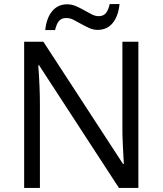

<svg xmlns="http://www.w3.org/2000/svg" viewBox="-20 -918 794 938"><path d="M656 0H561L171 -599H167Q175 -494 175 -406V0H98V-714H192L581 -117H585Q584 -130 580.5 -201.5Q577 -273 578 -304V-714H656ZM457 -772Q436 -772 416 -781Q396 -790 376.5 -801Q357 -812 339.5 -821Q322 -830 305 -830Q280 -830 268 -815.5Q256 -801 249 -771H201Q207 -830 235 -863.5Q263 -897 308 -897Q330 -897 351 -888Q372 -879 391 -868Q410 -857 428 -848Q446 -839 461 -839Q485 -839 497 -853.5Q509 -868 516 -898H564Q558 -839 530.5 -805.5Q503 -772 457 -772Z"/></svg>

Font: Stephens Clock
Style: Regular
Weight: 400
Designer: Peter Wiegel (catfonts.de) with slight modifications by DT1.org
Version: Version 0.9.1